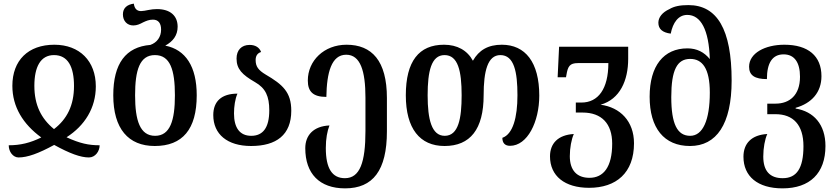

<svg xmlns="http://www.w3.org/2000/svg" viewBox="-20 -793 4604 1056"><path d="M82 73C131 73 192 51 278 4C363 51 423 73 469 73C504 73 528 39 528 6C468 6 420 -4 346 -38C446 -102 507 -199 507 -318C507 -457 418 -547 279 -547C135 -547 48 -461 48 -321C48 -205 107 -110 207 -37C146 -7 92 6 28 6C28 42 52 73 82 73ZM277 -83C206 -141 169 -216 169 -321C169 -425 203 -490 277 -490C354 -490 387 -425 387 -320C387 -214 349 -138 277 -83Z M831 10C984 10 1062 -82 1062 -269C1062 -427 1001 -520 889 -542C931 -565 957 -598 957 -646C957 -705 918 -743 843 -743C828 -743 810 -741 796 -738C782 -735 766 -732 756 -732C734 -732 720 -744 716 -773C679 -768 656 -749 656 -714C656 -677 680 -653 713 -653C734 -653 750 -661 767 -670C784 -678 800 -685 821 -685C851 -685 866 -665 866 -630C866 -590 844 -559 807 -546C672 -535 603 -444 603 -269C603 -85 686 10 831 10ZM833 -46C750 -46 723 -130 723 -269C723 -407 748 -490 832 -490C916 -490 942 -409 942 -269C942 -131 916 -46 833 -46Z M1361 10C1500 10 1582 -51 1582 -184C1582 -286 1535 -328 1441 -383C1401 -407 1386 -427 1386 -463C1386 -487 1397 -501 1416 -507C1407 -532 1384 -546 1353 -546C1308 -546 1281 -517 1281 -471C1281 -413 1312 -382 1383 -341C1441 -308 1461 -263 1461 -186C1461 -89 1425 -46 1362 -46C1298 -46 1267 -91 1267 -169C1267 -207 1273 -249 1286 -278C1198 -278 1153 -235 1153 -160C1153 -55 1230 10 1361 10Z M1878 243C2031 243 2108 145 2108 -71V-254C2108 -459 2025 -547 1886 -547C1762 -547 1673 -459 1673 -350C1673 -289 1702 -260 1775 -260C1777 -394 1803 -492 1884 -492C1962 -492 1990 -403 1990 -256V-73C1990 99 1960 187 1877 187C1807 187 1772 134 1772 21C1772 -31 1780 -72 1792 -103C1704 -99 1659 -49 1659 22C1659 162 1737 243 1878 243Z M2425 10C2566 10 2640 -82 2640 -269C2640 -402 2662 -490 2732 -490C2808 -490 2826 -397 2826 -269C2826 -147 2801 -55 2743 -35C2743 -9 2755 9 2785 9C2881 9 2946 -123 2946 -267C2946 -451 2869 -547 2740 -547C2664 -547 2614 -517 2581 -459C2550 -516 2495 -547 2422 -547C2284 -547 2212 -456 2212 -269C2212 -86 2289 10 2425 10ZM2426 -46C2354 -46 2332 -136 2332 -269C2332 -401 2352 -490 2425 -490C2499 -490 2519 -403 2519 -269C2519 -143 2502 -46 2426 -46Z M3220 240C3369 240 3467 158 3467 -5C3467 -126 3391 -203 3283 -217C3390 -247 3435 -351 3435 -469V-536H3055L3047 -368H3093L3095 -379C3103 -428 3113 -446 3159 -446H3326C3326 -304 3270 -229 3178 -229H3147V-174H3184C3289 -174 3347 -113 3347 -3C3347 126 3299 185 3222 185C3153 185 3114 144 3114 66C3114 20 3123 -27 3136 -56C3049 -51 3005 -4 3005 67C3005 175 3086 240 3220 240Z M3775 10C3920 10 4004 -109 4004 -350C4004 -632 3924 -765 3766 -765C3719 -765 3687 -758 3662 -743C3622 -725 3601 -697 3601 -668C3601 -634 3623 -614 3669 -608C3681 -669 3711 -711 3760 -711C3834 -711 3879 -630 3884 -468C3853 -506 3813 -527 3761 -527C3630 -527 3553 -431 3553 -261C3553 -89 3632 10 3775 10ZM3776 -46C3705 -46 3672 -111 3672 -259C3672 -408 3704 -469 3776 -469C3842 -469 3884 -418 3884 -284C3884 -131 3845 -46 3776 -46Z M4284 243C4434 243 4520 160 4520 10C4520 -109 4455 -180 4356 -196V-200C4444 -225 4498 -285 4498 -374C4498 -485 4425 -547 4294 -547C4188 -547 4100 -501 4100 -426C4100 -378 4132 -358 4198 -358C4198 -447 4228 -494 4290 -494C4349 -494 4380 -450 4380 -371C4380 -269 4322 -223 4246 -223H4200V-165H4245C4342 -165 4399 -107 4399 11C4399 132 4362 187 4285 187C4214 187 4178 147 4178 68C4178 20 4187 -27 4200 -56C4113 -51 4069 -4 4069 69C4069 177 4147 243 4284 243Z"/></svg>

Font: Noto Serif Georgian SemiCondensed Semi
Style: Regular
Weight: 600
Width: 4
Designer: Monotype Design Team
Foundry: Monotype Imaging Inc.
Version: Version 1.901